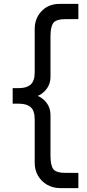

<svg xmlns="http://www.w3.org/2000/svg" viewBox="-20 -808 447 985"><path d="M45 -276V-356H78Q117 -356 137.5 -374.5Q158 -393 158 -436V-658Q158 -714 193.5 -751Q229 -788 285 -788H382V-710H319Q267 -710 253 -689.5Q239 -669 239 -622V-414Q239 -374 213.5 -345Q188 -316 145 -306V-326Q188 -316 213.5 -287Q239 -258 239 -217V-9Q239 39 253 59Q267 79 319 79H382V157H289Q252 157 222 140Q192 123 175 93.5Q158 64 158 27V-196Q158 -240 137.5 -258Q117 -276 78 -276Z"/></svg>

Font: 42dot Sans Light Medium
Style: Regular
Weight: 500
Version: Version 1.000